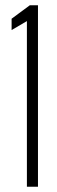

<svg xmlns="http://www.w3.org/2000/svg" viewBox="-20 -708 218 728"><path d="M82 0V-628L24 -594V-637L93 -688H124V0Z"/></svg>

Font: Saira UltraCondensed ExtraLight
Style: Regular
Weight: 250
Width: 1
Designer: Hector Gatti with collaboration of the Omnibus-Type team
Foundry: Omnibus-Type
Version: Version 1.101